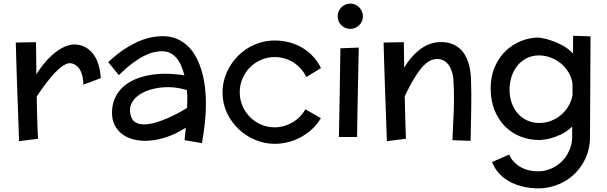

<svg xmlns="http://www.w3.org/2000/svg" viewBox="-20 -741 3343 1057"><path d="M439 -274.9Q438.5 -298.8 434.8 -316.4Q431.2 -334 425.5 -346.7Q419.9 -359.4 412.8 -367.7Q405.8 -376 398.4 -381.3Q381.3 -393.6 359.9 -393.1Q346.2 -391.1 330.8 -381.6Q315.4 -372.1 299.3 -357.2Q283.2 -342.3 266.8 -323.5Q250.5 -304.7 235.4 -284.9Q220.2 -265.1 206.5 -245.6Q192.9 -226.1 182.1 -210Q182.6 -173.3 183.6 -137.9Q184.6 -102.5 185.3 -72Q186 -41.5 187.3 -16.8Q188.5 7.8 189.9 22.9L85 36.1Q82 -47.9 79.6 -116Q77.1 -184.1 75.2 -237.8Q73.2 -291.5 72 -332.5Q70.8 -373.5 69.8 -403.3Q67.9 -473.1 66.9 -506.8L178.2 -508.8Q178.7 -479 179 -448Q179.2 -417 179.7 -391.1Q180.2 -360.8 180.2 -332Q194.3 -354.5 214.6 -381.3Q234.9 -408.2 260.5 -432.1Q286.1 -456.1 316.7 -473.9Q347.2 -491.7 381.8 -496.1Q420.9 -498 453.1 -479.5Q466.8 -471.7 480.2 -458.7Q493.7 -445.8 505.1 -425.5Q516.6 -405.3 524.4 -377.2Q532.2 -349.1 535.2 -311Z M996.1 30.8 1002.9 -38.1Q943.4 0 886 17.1Q828.6 34.2 778.8 34.2Q743.7 34.2 710.7 25.1Q677.7 16.1 652.6 -2.7Q627.4 -21.5 612.1 -50.5Q596.7 -79.6 596.7 -119.1Q596.7 -158.7 608.4 -189.9Q620.1 -221.2 640.6 -245.1Q661.1 -269 689 -286.1Q716.8 -303.2 748.8 -314Q780.8 -324.7 815.9 -329.8Q851.1 -335 885.7 -335Q918 -335 945.8 -332.5Q973.6 -330.1 995.1 -326.2Q988.8 -350.6 979.5 -374.3Q970.2 -397.9 955.8 -416.7Q941.4 -435.5 920.4 -447.3Q899.4 -459 870.1 -459Q851.1 -459 826.7 -453.4Q802.2 -447.8 772.9 -433.1Q743.7 -418.5 709 -392.8Q674.3 -367.2 634.8 -327.1L575.7 -398.9Q622.6 -442.9 665.5 -470.7Q708.5 -498.5 746.3 -514.4Q784.2 -530.3 816.7 -536.1Q849.1 -542 875 -542Q919.9 -542 955.1 -526.6Q990.2 -511.2 1016.8 -484.6Q1043.5 -458 1061.8 -422.1Q1080.1 -386.2 1091.8 -345Q1103.5 -303.7 1108.6 -259.3Q1113.8 -214.8 1113.8 -170.9Q1113.8 -124 1108.4 -70.3Q1103 -16.6 1091.8 46.9ZM1009.8 -147Q1010.7 -171.4 1011.2 -195.3Q1011.7 -219.2 1008.8 -245.1Q984.9 -252.4 958.5 -256.8Q932.1 -261.2 905.8 -261.2Q861.8 -261.2 820.6 -251Q779.3 -240.7 749.5 -221.2Q719.7 -201.7 704.8 -173.3Q689.9 -145 698.7 -108.9Q705.6 -79.6 725.3 -67.9Q745.1 -56.2 772.9 -56.2Q801.3 -56.2 834.2 -65.7Q867.2 -75.2 899.7 -89.1Q932.1 -103 960.9 -118.7Q989.7 -134.3 1009.8 -147Z M1747.1 -366.2 1666 -316.9 1665 -319.8Q1652.3 -344.7 1634.3 -364.5Q1616.2 -384.3 1593.8 -398.2Q1571.3 -412.1 1545.7 -419.4Q1520 -426.8 1492.2 -426.8Q1452.1 -426.8 1417.2 -411.6Q1382.3 -396.5 1356.2 -370.1Q1330.1 -343.8 1314.9 -308.3Q1299.8 -272.9 1299.8 -232.9Q1299.8 -193.4 1314.9 -158.2Q1330.1 -123 1356.2 -96.7Q1382.3 -70.3 1417.2 -55.2Q1452.1 -40 1492.2 -40Q1518.1 -40 1542.5 -46.9Q1566.9 -53.7 1588.6 -66.2Q1610.4 -78.6 1628.4 -96.4Q1646.5 -114.3 1659.2 -136.2L1661.1 -139.2L1746.1 -90.8L1745.1 -87.9Q1726.1 -56.2 1698.7 -30.8Q1671.4 -5.4 1638.4 12.9Q1605.5 31.2 1568.1 41Q1530.8 50.8 1492.2 50.8Q1437 50.8 1385.5 29.3Q1334 7.8 1293.7 -30.3Q1253.4 -68.4 1229.2 -120.1Q1205.1 -171.9 1205.1 -232.9Q1205.1 -269.5 1215.1 -304.9Q1225.1 -340.3 1243.4 -372.1Q1261.7 -403.8 1287.8 -430.7Q1314 -457.5 1345.7 -476.8Q1377.4 -496.1 1414.6 -507.1Q1451.7 -518.1 1492.2 -518.1Q1534.7 -518.1 1573 -507.8Q1611.3 -497.6 1644 -478.3Q1676.8 -459 1702.6 -431.2Q1728.5 -403.3 1746.1 -368.2Z M1978 -650.9Q1978 -636.7 1972.4 -624Q1966.8 -611.3 1957.3 -602.1Q1947.8 -592.8 1935.1 -587.4Q1922.4 -582 1907.7 -582Q1893.6 -582 1881.1 -587.4Q1868.7 -592.8 1859.1 -602.1Q1849.6 -611.3 1844.2 -624Q1838.9 -636.7 1838.9 -650.9Q1838.9 -665.5 1844.2 -678.2Q1849.6 -690.9 1859.1 -700.4Q1868.7 -710 1881.1 -715.6Q1893.6 -721.2 1907.7 -721.2Q1922.4 -721.2 1935.1 -715.6Q1947.8 -710 1957.3 -700.4Q1966.8 -690.9 1972.4 -678.2Q1978 -665.5 1978 -650.9ZM1955.1 -479Q1953.6 -409.2 1952.4 -350.8Q1951.2 -292.5 1950.2 -244.6Q1949.2 -196.8 1948.5 -158.9Q1947.8 -121.1 1947.3 -92.8Q1945.8 -25.4 1945.8 13.2H1845.7Q1846.7 -39.6 1848.1 -112.3Q1849.1 -174.8 1850.8 -265.1Q1852.5 -355.5 1854 -475.1Z M2109.9 36.1Q2106.9 -47.9 2104.5 -116Q2102.1 -184.1 2100.1 -237.8Q2098.1 -291.5 2096.9 -332.5Q2095.7 -373.5 2094.7 -403.3Q2092.8 -473.1 2091.8 -506.8L2203.1 -508.8L2205.1 -368.2Q2221.2 -396 2241.7 -420.7Q2262.2 -445.3 2286.1 -464.4Q2310.1 -483.4 2337.2 -495.1Q2364.3 -506.8 2394 -508.8Q2431.2 -511.2 2458.7 -502.4Q2486.3 -493.7 2505.9 -478Q2525.4 -462.4 2538.1 -441.2Q2550.8 -419.9 2558.1 -397.2Q2565.4 -374.5 2568.6 -352.1Q2571.8 -329.6 2572.8 -311Q2575.7 -227.1 2574.2 -142.1Q2572.8 -57.1 2570.8 34.2L2470.7 30.8Q2474.6 -47.9 2477.8 -126.5Q2481 -205.1 2477.1 -285.2Q2477.1 -293.9 2475.8 -307.9Q2474.6 -321.8 2470.5 -337.4Q2466.3 -353 2459 -368.4Q2451.7 -383.8 2439.9 -395.3Q2428.2 -406.7 2411.4 -412.6Q2394.5 -418.5 2372.1 -415Q2333.5 -409.2 2293.7 -358.6Q2253.9 -308.1 2208 -210.9Q2210 -132.3 2211.2 -85.7Q2212.4 -39.1 2213.4 -15.1Q2214.4 13.2 2214.8 22.9Z M3231 -541 3228 20Q3227.5 51.8 3219.7 83.3Q3211.9 114.7 3196.5 144.3Q3181.2 173.8 3158.4 200Q3135.7 226.1 3106.2 246.3Q3076.7 266.6 3040 279.5Q3003.4 292.5 2960 295.9Q2900.9 297.9 2848.6 283.7Q2826.2 277.8 2803 267.6Q2779.8 257.3 2758.3 241.5Q2736.8 225.6 2718.8 203.4Q2700.7 181.2 2689 150.9L2783.2 109.9Q2792.5 130.9 2805.7 146Q2818.8 161.1 2834 171.4Q2849.1 181.6 2865 188Q2880.9 194.3 2896 197.3Q2931.6 205.1 2971.2 200.2Q3005.4 193.4 3030.5 179.2Q3055.7 165 3073.2 147.7Q3090.8 130.4 3101.8 111.1Q3112.8 91.8 3119.1 74.2Q3125.5 56.6 3127.7 42.2Q3129.9 27.8 3129.9 20V-43.9Q3100.6 -16.1 3069.1 -1.2Q3037.6 13.7 3010.7 20.5Q2979.5 28.8 2949.2 29.8Q2892.6 29.8 2843.8 10Q2794.9 -9.8 2758.8 -46.6Q2722.7 -83.5 2701.9 -136.2Q2681.2 -189 2681.2 -254.9Q2681.2 -321.3 2704.1 -373.3Q2727.1 -425.3 2764.4 -460.9Q2801.8 -496.6 2848.9 -515.4Q2896 -534.2 2943.8 -534.2Q2977.1 -530.3 3010.7 -519.5Q3039.6 -510.3 3072.8 -493.2Q3106 -476.1 3134.3 -446.8L3135.3 -543.9ZM2949.2 -64Q2981.4 -64 3011.7 -75.2Q3042 -86.4 3066.7 -106.7Q3091.3 -127 3108.4 -155Q3125.5 -183.1 3131.8 -216.8V-280.8Q3126.5 -315.4 3108.9 -344Q3091.3 -372.6 3065.9 -393.1Q3040.5 -413.6 3009.5 -424.8Q2978.5 -436 2946.3 -436Q2911.1 -436 2881.3 -421.6Q2851.6 -407.2 2830.3 -381.8Q2809.1 -356.4 2797.1 -321.8Q2785.2 -287.1 2785.2 -247.1Q2785.2 -207 2797.4 -173.3Q2809.6 -139.6 2831.3 -115.5Q2853 -91.3 2883.1 -77.6Q2913.1 -64 2949.2 -64Z"/></svg>

Font: McLaren
Style: Regular
Weight: 400
Designer: Astigmatic (AOETI)
Foundry: Astigmatic (AOETI)
Version: Version 1.000